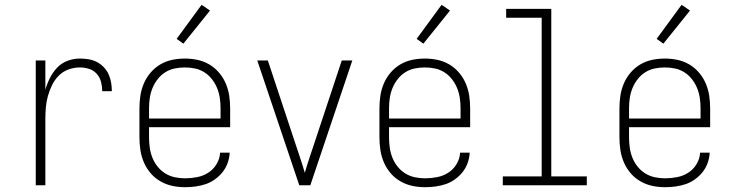

<svg xmlns="http://www.w3.org/2000/svg" viewBox="-20 -772 3040 800"><path d="M129 0V-520H169V-398Q176 -423 188 -447Q200 -471 218 -490Q236 -509 261 -518.5Q286 -528 313 -528Q331 -528 349 -525Q367 -522 383 -514Q399 -506 412 -492.5Q425 -479 432.5 -462.5Q440 -446 443 -428Q446 -410 446 -392H406Q406 -411 401 -430.5Q396 -450 383 -464.5Q370 -479 351 -485Q332 -491 313 -491Q288 -491 265 -482.5Q242 -474 225 -457Q208 -440 197 -417.5Q186 -395 179.5 -371.5Q173 -348 171 -324Q169 -300 169 -276V0Z M751 8Q724 8 698 2.5Q672 -3 648.5 -16.5Q625 -30 607.5 -50.5Q590 -71 579.5 -95.5Q569 -120 565 -146.5Q561 -173 561 -200V-320Q561 -347 565 -373.5Q569 -400 579.5 -424.5Q590 -449 607.5 -469.5Q625 -490 648 -503.5Q671 -517 697 -522.5Q723 -528 750 -528Q777 -528 803 -522.5Q829 -517 852 -503.5Q875 -490 892.5 -469.5Q910 -449 920.5 -424.5Q931 -400 935 -373.5Q939 -347 939 -320V-242H601V-200Q601 -178 604 -156.5Q607 -135 615 -115Q623 -95 636.5 -78Q650 -61 668.5 -49.5Q687 -38 708.5 -33.5Q730 -29 751 -29Q776 -29 801.5 -34Q827 -39 848 -52.5Q869 -66 882.5 -88.5Q896 -111 897 -136H937Q936 -114 928.5 -93Q921 -72 907.5 -55Q894 -38 876 -25Q858 -12 837.5 -5Q817 2 795 5Q773 8 751 8ZM601 -278H899V-320Q899 -342 896 -363Q893 -384 885 -404Q877 -424 863.5 -441.5Q850 -459 832 -470.5Q814 -482 793 -486.5Q772 -491 750 -491Q728 -491 707 -486.5Q686 -482 668 -470.5Q650 -459 636.5 -441.5Q623 -424 615 -404Q607 -384 604 -363Q601 -342 601 -320ZM744 -590 716 -610 820 -752 855 -728Z M1227 0 1052 -520H1096L1211 -173Q1221 -143 1231 -113Q1241 -83 1250 -52Q1259 -83 1269 -113Q1279 -143 1289 -173L1404 -520H1448L1273 0Z M1751 8Q1724 8 1698 2.5Q1672 -3 1648.5 -16.5Q1625 -30 1607.5 -50.5Q1590 -71 1579.5 -95.5Q1569 -120 1565 -146.5Q1561 -173 1561 -200V-320Q1561 -347 1565 -373.5Q1569 -400 1579.5 -424.5Q1590 -449 1607.5 -469.5Q1625 -490 1648 -503.5Q1671 -517 1697 -522.5Q1723 -528 1750 -528Q1777 -528 1803 -522.5Q1829 -517 1852 -503.5Q1875 -490 1892.5 -469.5Q1910 -449 1920.5 -424.5Q1931 -400 1935 -373.5Q1939 -347 1939 -320V-242H1601V-200Q1601 -178 1604 -156.5Q1607 -135 1615 -115Q1623 -95 1636.5 -78Q1650 -61 1668.5 -49.5Q1687 -38 1708.5 -33.5Q1730 -29 1751 -29Q1776 -29 1801.5 -34Q1827 -39 1848 -52.5Q1869 -66 1882.5 -88.5Q1896 -111 1897 -136H1937Q1936 -114 1928.5 -93Q1921 -72 1907.5 -55Q1894 -38 1876 -25Q1858 -12 1837.5 -5Q1817 2 1795 5Q1773 8 1751 8ZM1601 -278H1899V-320Q1899 -342 1896 -363Q1893 -384 1885 -404Q1877 -424 1863.5 -441.5Q1850 -459 1832 -470.5Q1814 -482 1793 -486.5Q1772 -491 1750 -491Q1728 -491 1707 -486.5Q1686 -482 1668 -470.5Q1650 -459 1636.5 -441.5Q1623 -424 1615 -404Q1607 -384 1604 -363Q1601 -342 1601 -320ZM1744 -590 1716 -610 1820 -752 1855 -728Z M2075 0V-37H2237V-698H2089V-735H2277V-37H2425V0Z M2751 8Q2724 8 2698 2.5Q2672 -3 2648.5 -16.5Q2625 -30 2607.5 -50.5Q2590 -71 2579.5 -95.5Q2569 -120 2565 -146.5Q2561 -173 2561 -200V-320Q2561 -347 2565 -373.5Q2569 -400 2579.5 -424.5Q2590 -449 2607.5 -469.5Q2625 -490 2648 -503.5Q2671 -517 2697 -522.5Q2723 -528 2750 -528Q2777 -528 2803 -522.5Q2829 -517 2852 -503.5Q2875 -490 2892.5 -469.5Q2910 -449 2920.5 -424.5Q2931 -400 2935 -373.5Q2939 -347 2939 -320V-242H2601V-200Q2601 -178 2604 -156.5Q2607 -135 2615 -115Q2623 -95 2636.5 -78Q2650 -61 2668.5 -49.5Q2687 -38 2708.5 -33.5Q2730 -29 2751 -29Q2776 -29 2801.5 -34Q2827 -39 2848 -52.5Q2869 -66 2882.5 -88.5Q2896 -111 2897 -136H2937Q2936 -114 2928.5 -93Q2921 -72 2907.5 -55Q2894 -38 2876 -25Q2858 -12 2837.5 -5Q2817 2 2795 5Q2773 8 2751 8ZM2601 -278H2899V-320Q2899 -342 2896 -363Q2893 -384 2885 -404Q2877 -424 2863.5 -441.5Q2850 -459 2832 -470.5Q2814 -482 2793 -486.5Q2772 -491 2750 -491Q2728 -491 2707 -486.5Q2686 -482 2668 -470.5Q2650 -459 2636.5 -441.5Q2623 -424 2615 -404Q2607 -384 2604 -363Q2601 -342 2601 -320ZM2744 -590 2716 -610 2820 -752 2855 -728Z"/></svg>

Font: Iosevka SS18 Extralight
Style: Regular
Weight: 200
Monospace: yes
Designer: Belleve Invis
Foundry: Belleve Invis
Version: Version 25.1.1; ttfautohint (v1.8.4)